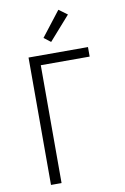

<svg xmlns="http://www.w3.org/2000/svg" viewBox="-104 -1032 708 1091"><g transform="rotate(-10 250.0 -486.5)"><path d="M99 0V-735H442V-680H160V0ZM241 -800 202 -830 313 -973 362 -937Z"/></g></svg>

Font: Iosevka Fixed Light
Style: Regular
Weight: 300
Monospace: yes
Designer: Belleve Invis
Foundry: Belleve Invis
Version: Version 32.3.0